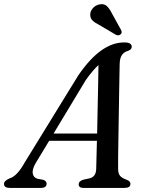

<svg xmlns="http://www.w3.org/2000/svg" viewBox="-44 -917 708 937"><path d="M131 -122.5Q112 -90.5 115.8 -70.2Q119.5 -50 139.5 -44.5L167 -39.5Q183.5 -33.5 183.5 -21Q183.5 0 155.5 0H4Q-24.5 0 -24.5 -19.5Q-24.5 -35 4 -47Q40 -57.5 78 -126.5L338 -549Q395 -632 450.5 -671Q506 -710 562 -710Q582 -710 590.5 -704.2Q599 -698.5 599 -689.5Q599 -675.5 581.5 -669Q562 -664 551.2 -648.8Q540.5 -633.5 540 -604.5Q539.5 -583 538.8 -542.5Q538 -502 537.2 -450.5Q536.5 -399 535.5 -344.2Q534.5 -289.5 533.8 -239Q533 -188.5 532.5 -149.8Q532 -111 532.5 -92.5Q532.5 -70 542 -58.8Q551.5 -47.5 577 -38.5Q592.5 -32 592.5 -20Q592.5 0 564.5 0H362Q340 0 340 -18Q340 -32 360.5 -39.5L394.5 -47Q424.5 -55 425.5 -93Q427 -136 429 -230H196ZM374.5 -526 217.5 -265.5H430Q431 -324.5 432.5 -387.2Q434 -450 435 -506Q436 -562 436.5 -599.5Q424.5 -588.5 409 -570.8Q393.5 -553 374.5 -526ZM502 -852 547.5 -769.5Q549.5 -764.5 549.8 -759.2Q550 -754 544.5 -749.5Q534.5 -741 522 -747L439 -796Q418.5 -806 407 -817.5Q395.5 -829 396.5 -847.5Q396.5 -862 409 -876.8Q421.5 -891.5 441.5 -895.5Q464 -900 477.2 -887.5Q490.5 -875 502 -852Z"/></svg>

Font: Fraunces 9pt S000
Style: Italic
Weight: 400
Italic angle: -16°
Version: Version 1.000; ttfautohint (v1.8.3)